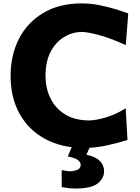

<svg xmlns="http://www.w3.org/2000/svg" viewBox="-20 -837 807 1106"><path d="M464.8 15.1Q334.5 15.1 239.3 -36.9Q144 -88.9 92.5 -182.1Q41 -275.4 41 -399.4Q41 -520 89.6 -614.3Q138.2 -708.5 230 -762.9Q321.8 -817.4 450.7 -817.4Q500 -817.4 549.1 -807.9Q598.1 -798.3 641.8 -785.2Q685.5 -772 718.8 -759.8L704.6 -577.1Q614.7 -618.2 548.1 -635.7Q481.4 -653.3 448.2 -653.3Q394 -651.4 346.9 -622.3Q299.8 -593.3 271 -537.6Q242.2 -481.9 242.2 -399.9Q242.2 -330.6 269.5 -272.9Q296.9 -215.3 351.6 -180.2Q406.2 -145 488.8 -143.1Q532.7 -143.1 592.3 -161.4Q651.9 -179.7 704.1 -213.4L714.4 -30.8Q664.1 -14.6 597.7 0.2Q531.2 15.1 464.8 15.1ZM413.6 249Q394.5 249 371.3 246.1Q348.1 243.2 335.4 240.7V142.6Q343.8 144.5 358.4 147Q373 149.4 385.7 149.4Q444.8 146 444.8 113.3Q444.8 97.7 429.4 85.4Q414.1 73.2 370.6 64L410.6 -31.2H501.5V0L478 54.2Q529.8 64.9 554.7 89.6Q579.6 114.3 579.6 148.9Q579.6 190.4 542.7 219.7Q505.9 249 413.6 249Z"/></svg>

Font: Pinar-DS1-FD Bold
Style: Regular
Weight: 700
Designer: Amin Abedi
Version: Version 2.000